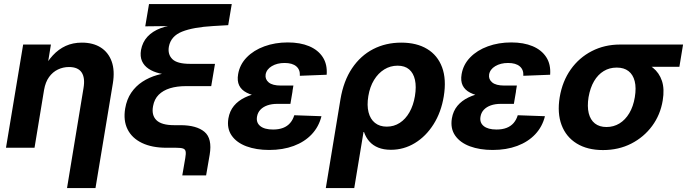

<svg xmlns="http://www.w3.org/2000/svg" viewBox="-20 -748 3478 972"><path d="M203.1 -293 154.8 0H10.3L97.2 -522.5H237.8L215.8 -387.7L194.3 -390.1Q218.3 -436 247.3 -467.5Q276.4 -499 312.7 -515.6Q349.1 -532.2 394.5 -532.2Q451.2 -532.2 490 -507.6Q528.8 -482.9 545.4 -436.8Q562 -390.6 551.3 -325.7L463.4 204.1H319.3L402.8 -302.2Q411.6 -354 393.3 -381.3Q375 -408.7 329.1 -408.7Q299.3 -408.7 272.9 -396Q246.6 -383.3 228.3 -357.9Q210 -332.5 203.1 -293Z M902.8 140.1 918 51.8Q921.9 29.8 919.7 18.6Q917.5 7.3 906.2 3.7Q895 0 871.1 0H822.8Q749 0 698.5 -24.4Q647.9 -48.8 625.7 -93.5Q603.5 -138.2 613.8 -199.2Q621.6 -245.1 644.3 -278.6Q667 -312 700.9 -334.2Q734.9 -356.4 776.1 -368.2Q817.4 -379.9 861.8 -381.8L860.8 -367.7Q821.3 -368.7 788.3 -376.5Q755.4 -384.3 732.2 -399.9Q709 -415.5 698.7 -439Q688.5 -462.4 693.8 -494.6Q701.2 -534.7 726.6 -562.3Q752 -589.8 793.7 -605.5Q835.4 -621.1 890.6 -624.5L891.6 -616.7L715.3 -614.7L734.4 -727.5H1153.3L1135.3 -620.6L1059.6 -616.2Q958.5 -610.4 901.9 -587.9Q845.2 -565.4 835 -512.2Q828.1 -473.1 852.3 -449Q876.5 -424.8 941.9 -424.8H1068.4L1049.3 -312H921.4Q876 -312 840.8 -301.3Q805.7 -290.5 783.4 -268.3Q761.2 -246.1 754.9 -210.9Q746.1 -165 772 -139.6Q797.9 -114.3 861.3 -114.3H893.1Q975.1 -114.3 1015.1 -80.6Q1055.2 -46.9 1041.5 35.2L1023.4 140.1Z M1342.8 11.2Q1277.3 11.2 1227.5 -7.3Q1177.7 -25.9 1152.8 -61.8Q1127.9 -97.7 1136.2 -148.4Q1142.6 -186 1164.3 -212.2Q1186 -238.3 1220 -254.6Q1253.9 -271 1296.6 -278.3Q1339.4 -285.6 1387.2 -285.6H1460.9L1450.2 -222.2H1383.3Q1355.5 -222.2 1333.7 -214.6Q1312 -207 1298.3 -192.6Q1284.7 -178.2 1281.2 -157.7Q1275.9 -127.4 1297.4 -109.9Q1318.8 -92.3 1362.3 -92.3Q1391.6 -92.3 1413.1 -100.6Q1434.6 -108.9 1448.7 -125.2Q1462.9 -141.6 1469.7 -164.6L1607.4 -159.7Q1594.2 -106.4 1558.1 -68.1Q1522 -29.8 1467 -9.3Q1412.1 11.2 1342.8 11.2ZM1387.2 -252.9Q1335.9 -252.9 1295.7 -259Q1255.4 -265.1 1228.8 -278.8Q1202.1 -292.5 1190.9 -315.4Q1179.7 -338.4 1185.5 -372.6Q1193.8 -421.4 1229 -457.5Q1264.2 -493.7 1318.4 -513.4Q1372.6 -533.2 1437 -533.2Q1499.5 -533.2 1544.9 -514.2Q1590.3 -495.1 1614 -458.7Q1637.7 -422.4 1633.8 -369.6L1498 -364.3Q1500 -395 1480 -412.1Q1460 -429.2 1420.9 -429.2Q1382.8 -429.2 1356 -413.1Q1329.1 -397 1324.7 -370.6Q1321.3 -346.7 1340.3 -330.8Q1359.4 -314.9 1401.4 -314.9H1465.3L1455.1 -252.9Z M1629.4 204.1 1703.6 -245.6Q1719.2 -338.4 1762.2 -402.3Q1805.2 -466.3 1869.1 -499.3Q1933.1 -532.2 2011.2 -532.2Q2089.4 -532.2 2142.3 -500.2Q2195.3 -468.3 2218 -407.5Q2240.7 -346.7 2226.6 -260.3Q2213.4 -179.7 2174.8 -118.7Q2136.2 -57.6 2080.3 -23.7Q2024.4 10.3 1959 10.3Q1922.4 10.3 1895 -0.7Q1867.7 -11.7 1849.9 -32Q1832 -52.2 1822.8 -79.6H1820.3L1773.4 204.1ZM1938 -106.9Q1974.6 -106.9 2003.9 -126Q2033.2 -145 2053 -179.9Q2072.8 -214.8 2080.6 -261.7Q2088.4 -309.1 2080.8 -343.5Q2073.2 -377.9 2051.3 -396.7Q2029.3 -415.5 1992.7 -415.5Q1956.1 -415.5 1925.3 -396.5Q1894.5 -377.4 1873.5 -343Q1852.5 -308.6 1844.7 -261.7Q1836.9 -214.8 1845.7 -179.9Q1854.5 -145 1878.2 -126Q1901.9 -106.9 1938 -106.9Z M2474.1 11.2Q2408.7 11.2 2358.9 -7.3Q2309.1 -25.9 2284.2 -61.8Q2259.3 -97.7 2267.6 -148.4Q2273.9 -186 2295.7 -212.2Q2317.4 -238.3 2351.3 -254.6Q2385.3 -271 2428 -278.3Q2470.7 -285.6 2518.6 -285.6H2592.3L2581.5 -222.2H2514.6Q2486.8 -222.2 2465.1 -214.6Q2443.4 -207 2429.7 -192.6Q2416 -178.2 2412.6 -157.7Q2407.2 -127.4 2428.7 -109.9Q2450.2 -92.3 2493.7 -92.3Q2522.9 -92.3 2544.4 -100.6Q2565.9 -108.9 2580.1 -125.2Q2594.2 -141.6 2601.1 -164.6L2738.8 -159.7Q2725.6 -106.4 2689.5 -68.1Q2653.3 -29.8 2598.4 -9.3Q2543.5 11.2 2474.1 11.2ZM2518.6 -252.9Q2467.3 -252.9 2427 -259Q2386.7 -265.1 2360.1 -278.8Q2333.5 -292.5 2322.3 -315.4Q2311 -338.4 2316.9 -372.6Q2325.2 -421.4 2360.4 -457.5Q2395.5 -493.7 2449.7 -513.4Q2503.9 -533.2 2568.4 -533.2Q2630.9 -533.2 2676.3 -514.2Q2721.7 -495.1 2745.4 -458.7Q2769 -422.4 2765.1 -369.6L2629.4 -364.3Q2631.3 -395 2611.3 -412.1Q2591.3 -429.2 2552.2 -429.2Q2514.2 -429.2 2487.3 -413.1Q2460.4 -397 2456.1 -370.6Q2452.6 -346.7 2471.7 -330.8Q2490.7 -314.9 2532.7 -314.9H2596.7L2586.4 -252.9Z M3032.7 11.7Q2953.6 11.7 2899.7 -21.5Q2845.7 -54.7 2823 -115Q2800.3 -175.3 2813.5 -255.9Q2827.1 -336.9 2869.4 -396.5Q2911.6 -456.1 2976.1 -489.3Q3040.5 -522.5 3119.1 -522.5H3438L3419.4 -409.7H3198.7L3101.1 -405.8Q3065.4 -405.8 3036.4 -388.2Q3007.3 -370.6 2987.5 -337.2Q2967.8 -303.7 2959.5 -255.9Q2952.1 -209 2960.4 -175Q2968.8 -141.1 2991.7 -123Q3014.6 -105 3050.3 -105Q3086.4 -105 3116 -123Q3145.5 -141.1 3165.8 -175Q3186 -209 3193.8 -255.9Q3201.7 -303.7 3193.1 -337.2Q3184.6 -370.6 3161.6 -388.2Q3138.7 -405.8 3103 -405.8L3109.4 -454.6Q3162.6 -454.6 3208 -442.6Q3253.4 -430.7 3285.4 -405Q3317.4 -379.4 3331.1 -338.4Q3344.7 -297.4 3335 -239.3Q3323.2 -167 3281.5 -110.4Q3239.7 -53.7 3175.8 -21Q3111.8 11.7 3032.7 11.7Z"/></svg>

Font: Inter 28pt
Style: Bold Italic
Weight: 700
Italic angle: -9.3988°
Designer: Rasmus Andersson
Foundry: rsms
Version: Version 4.001;git-66647c0bb